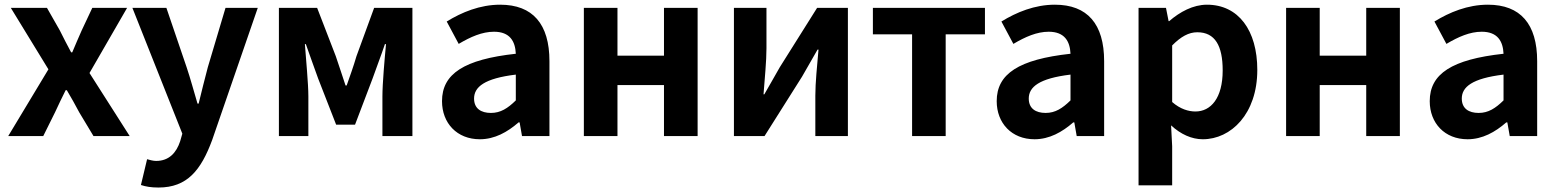

<svg xmlns="http://www.w3.org/2000/svg" viewBox="-20 -594 6800 838"><path d="M15.8 0H168.7L220 -103.4C235.5 -136.4 250.8 -169.4 266.6 -200.4H271.6C290.5 -169.4 308.6 -135.6 326 -103.4L388.1 0H546.1L370.6 -275.3L534.8 -559.8H382.9L336.5 -461.1C322.7 -429 308.1 -397.1 295.3 -365.5H290.5C273.7 -397.1 256.8 -429 241.1 -461.1L184.9 -559.8H27.1L191.3 -291.4Z M671.8 224.5C797.1 224.5 857.2 149 906 17.1L1105.1 -559.8H964.3L886.9 -300C873.5 -248 859.4 -194.3 847 -141.9H842C825.9 -195.9 811.7 -249.5 794.7 -300L706.2 -559.8H557.8L775.8 -10.6L766.2 22.8C749.7 72.5 718 108.4 661.3 108.4C647.7 108.4 632.2 103.6 622 100.9L595.1 213.5C616.7 220.5 639 224.5 671.8 224.5Z M1197.3 0H1325.9V-172.9C1325.9 -229.9 1315.1 -339.5 1310.7 -401.4H1314.9C1330.7 -354.8 1352.7 -296.8 1368.7 -250.9L1447.1 -49.9H1529.6L1606 -250.9C1622 -296.8 1644 -353.2 1660 -401.4H1664.8C1658.9 -339.5 1649.1 -229.9 1649.1 -172.9V0H1780V-559.8H1613L1535.8 -348.7C1522.4 -302.9 1507.6 -262.4 1493.1 -221H1488.1C1475 -262.4 1460.5 -302.9 1445.6 -348.7L1364.1 -559.8H1197.3Z M2074.4 13.8C2139 13.8 2194.8 -17.4 2243.4 -59.9H2247.9L2258.4 0H2378.1V-327C2378.1 -489.3 2305 -573.5 2163.1 -573.5C2074.7 -573.5 1995.5 -540.5 1929.7 -500.1L1982 -402.4C2034 -433.3 2084.5 -455.5 2136.1 -455.5C2205.3 -455.5 2228.9 -414 2231.3 -359.4C2006 -334.8 1909.2 -272 1909.2 -152.6C1909.2 -56.5 1974.5 13.8 2074.4 13.8ZM2122.7 -101.1C2079.7 -101.1 2049.1 -120.2 2049.1 -163.8C2049.1 -214.5 2094.4 -251.9 2231.3 -268.4V-155.8C2195.9 -121 2164.6 -101.1 2122.7 -101.1Z M2528.3 0H2675V-222.8H2878V0H3024.8V-559.8H2878V-350.9H2675V-559.8H2528.3Z M3183.3 0H3316.8L3480.5 -259.3C3499.4 -291.5 3528.5 -343.6 3548.2 -377.4H3552.4C3546.3 -307.2 3538.6 -233 3538.6 -176.4V0H3680.7V-559.8H3546.4L3383.4 -300.5C3365.3 -267.5 3334.9 -216.2 3316 -182.4H3312.5C3317.7 -251.8 3325.3 -326.7 3325.3 -383.2V-559.8H3183.3Z M3960.9 0H4107.5V-444.1H4278.9V-559.8H3789.8V-444.1H3960.9Z M4495.4 13.8C4560 13.8 4615.8 -17.4 4664.4 -59.9H4668.9L4679.4 0H4799.1V-327C4799.1 -489.3 4726 -573.5 4584.1 -573.5C4495.7 -573.5 4416.5 -540.5 4350.7 -500.1L4403 -402.4C4455 -433.3 4505.5 -455.5 4557.1 -455.5C4626.3 -455.5 4649.9 -414 4652.3 -359.4C4427 -334.8 4330.2 -272 4330.2 -152.6C4330.2 -56.5 4395.5 13.8 4495.4 13.8ZM4543.7 -101.1C4500.7 -101.1 4470.1 -120.2 4470.1 -163.8C4470.1 -214.5 4515.4 -251.9 4652.3 -268.4V-155.8C4616.9 -121 4585.6 -101.1 4543.7 -101.1Z M4949.3 214.9H5096V44.4L5091.3 -46.8C5133.3 -7.9 5181.3 13.8 5229.7 13.8C5352.6 13.8 5467.6 -96.7 5467.6 -288.9C5467.6 -461.3 5385.4 -573.5 5247.8 -573.5C5187.3 -573.5 5129.7 -542.1 5083.2 -501.9H5080.4L5069 -559.8H4949.3ZM5197.6 -107.4C5167.3 -107.4 5131.5 -117.8 5096 -148.7V-395.7C5134.2 -434.2 5168.2 -453.2 5205.8 -453.2C5283.3 -453.2 5316.5 -394.1 5316.5 -286.6C5316.5 -165.3 5264.4 -107.4 5197.6 -107.4Z M5593.3 0H5740V-222.8H5943V0H6089.8V-559.8H5943V-350.9H5740V-559.8H5593.3Z M6385.4 13.8C6450 13.8 6505.8 -17.4 6554.4 -59.9H6558.9L6569.4 0H6689.1V-327C6689.1 -489.3 6616 -573.5 6474.1 -573.5C6385.7 -573.5 6306.5 -540.5 6240.7 -500.1L6293 -402.4C6345 -433.3 6395.5 -455.5 6447.1 -455.5C6516.3 -455.5 6539.9 -414 6542.3 -359.4C6317 -334.8 6220.2 -272 6220.2 -152.6C6220.2 -56.5 6285.5 13.8 6385.4 13.8ZM6433.7 -101.1C6390.7 -101.1 6360.1 -120.2 6360.1 -163.8C6360.1 -214.5 6405.4 -251.9 6542.3 -268.4V-155.8C6506.9 -121 6475.6 -101.1 6433.7 -101.1Z"/></svg>

Font: Source Han Sans JP VF
Style: Regular
Weight: 250
Designer: Ryoko NISHIZUKA 西塚涼子 (kana, bopomofo & ideographs); Paul D. Hunt (Latin, Greek & Cyrillic); Sandoll Communications 산돌커뮤니
Foundry: Adobe
Version: Version 2.004;hotconv 1.0.118;makeotfexe 2.5.65603